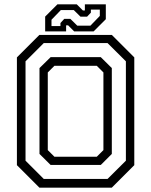

<svg xmlns="http://www.w3.org/2000/svg" viewBox="-20 -860 693 880"><path d="M160.5 0 57.5 -103V-597L160.5 -700H492.5L595.5 -597V-103L492.5 0ZM229.5 -141.5H423.5L454 -172V-528L423.5 -558.5H229.5L199 -528V-172ZM180.5 -40H473L557 -123.5V-579L473 -662.5H180.5L97 -579V-123.5ZM212 -104 161 -154.5V-548L212 -598H442L492.5 -548V-154.5L442 -104ZM187 -716V-784L243 -840H332L360 -812H369V-840H465V-772L409 -716H320L292 -744H283V-716ZM216 -740.5H257V-754.5L274.5 -773.5H302.5L334 -742.5H394.5L437.5 -787V-816H396.5V-802L379 -783.5H349L318 -814H259L216 -769.5Z"/></svg>

Font: Tourney
Style: Regular
Weight: 400
Designer: Tyler Finck
Foundry: Etcetera Type Co
Version: Version 1.015